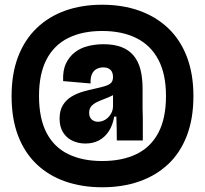

<svg xmlns="http://www.w3.org/2000/svg" viewBox="-20 -681 867 812"><path d="M412 111Q327 111 256.5 86.5Q186 62 135 13.5Q84 -35 56.5 -107Q29 -179 29 -275Q29 -369 56.5 -441Q84 -513 135 -562Q186 -611 256 -636Q326 -661 412 -661Q498 -661 568.5 -636Q639 -611 690.5 -562.5Q742 -514 770 -441.5Q798 -369 798 -275Q798 -179 770 -106.5Q742 -34 690.5 14Q639 62 568.5 86.5Q498 111 412 111ZM412 0Q497 0 557.5 -29.5Q618 -59 650 -120Q682 -181 682 -275Q682 -368 649.5 -429Q617 -490 556.5 -520Q496 -550 412 -550Q328 -550 268 -520Q208 -490 176.5 -429Q145 -368 145 -275Q145 -181 176.5 -120Q208 -59 268 -29.5Q328 0 412 0ZM395 -166Q405 -166 415.5 -170Q426 -174 435 -182Q444 -190 450.5 -202Q457 -214 458 -230V-291L476 -292Q466 -282 451 -275Q436 -268 420 -262Q404 -256 389.5 -249Q375 -242 366 -231.5Q357 -221 357 -204Q357 -185 368 -175.5Q379 -166 395 -166ZM341 -74Q311 -74 286 -86Q261 -98 246.5 -121.5Q232 -145 232 -179Q232 -214 246 -236.5Q260 -259 282.5 -272.5Q305 -286 331 -293.5Q357 -301 381 -306Q409 -312 426 -317.5Q443 -323 450.5 -331.5Q458 -340 458 -356Q458 -367 454 -376Q450 -385 440.5 -390.5Q431 -396 416 -396Q402 -396 389 -389.5Q376 -383 369 -368Q362 -353 363 -328L247 -338Q245 -383 259 -412.5Q273 -442 297.5 -460.5Q322 -479 353.5 -486.5Q385 -494 418 -494Q462 -494 493.5 -482Q525 -470 545 -446Q565 -422 574 -387Q583 -352 583 -305V-220Q584 -202 584 -183.5Q584 -165 584 -147Q584 -129 584 -113.5Q584 -98 584 -87H474Q474 -113 473.5 -138Q473 -163 472 -188H463Q457 -152 440.5 -126.5Q424 -101 399 -87.5Q374 -74 341 -74Z"/></svg>

Font: Bricolage Grotesque 72pt SemiCondensed
Style: Bold
Weight: 700
Width: 4
Designer: Mathieu Triay
Foundry: Atelier Triay
Version: Version 1.001;gftools[0.9.33.dev8+g029e19f]